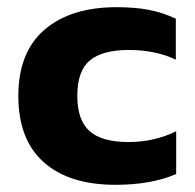

<svg xmlns="http://www.w3.org/2000/svg" viewBox="-20 -504 541 534"><path d="M31 -237Q31 -359 104 -421.5Q177 -484 304 -484Q356 -484 394.5 -476.5Q433 -469 469 -452V-338Q413 -365 338 -365Q265 -365 230 -336Q195 -307 195 -237Q195 -170 229 -139.5Q263 -109 337 -109Q410 -109 470 -139V-20Q401 10 301 10Q172 10 101.5 -53Q31 -116 31 -237Z"/></svg>

Font: Kanit SemiBold
Style: Regular
Weight: 600
Designer: Katatrad Team
Foundry: CadsonDemak
Version: Version 1.030